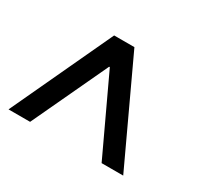

<svg xmlns="http://www.w3.org/2000/svg" viewBox="-117 -815 669 632"><g transform="rotate(30 217.5 -499.5)"><path d="M193.6 -594.9H191L56.4 -307.7H-25.6L153.8 -692.3H230.8L410.3 -307.7H328.2Z"/></g></svg>

Font: Slabo 13px
Style: Regular
Weight: 400
Designer: John Hudson
Foundry: Tiro Typeworks Ltd.
Version: Version 1.02 Build 005a